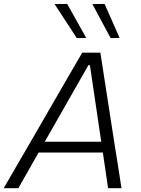

<svg xmlns="http://www.w3.org/2000/svg" viewBox="-40 -990 744 1010"><path d="M-20.5 0Q13 -58 50 -121.8Q87 -185.5 120.5 -243L262 -488Q298.5 -551 329.5 -604.5Q360.5 -657.5 392.5 -713H488Q496 -660 504.5 -606.5Q513 -552.5 523 -487L561 -242Q570.5 -183 580.5 -120Q590 -56.5 599 0H528.5Q522 -45 515 -92.8Q508 -140.5 501 -187.5H163Q136.5 -140.5 109.5 -93.2Q82.5 -46 56.5 0ZM206 -263 195.5 -244.5H492.5Q491 -253.5 490 -261.5L433 -647H425ZM364 -789.5Q335 -833.5 306 -878.5Q277 -923 247 -968.5L313.5 -969.5Q338.5 -925 363.5 -880.2Q388.5 -835.5 413.5 -790.5ZM542 -789.5Q517 -836 494 -879Q469.5 -924 446 -968.5L510 -969.5Q529.5 -925 549.5 -880.5Q569.5 -835.5 589 -790.5Z"/></svg>

Font: Heraclito Light
Style: Italic
Weight: 300
Italic angle: -12°
Designer: Kostas Bartsokas (font) & Cristiano Sobral (main changes)
Foundry: Kostas Bartsokas (font) & Cristiano Sobral (main changes)
Version: Version 1.00;July 8, 2020;FontCreator 13.0.0.2655 64-bit